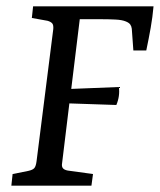

<svg xmlns="http://www.w3.org/2000/svg" viewBox="-20 -589 507 609"><path d="M16 0 20 -37 70 -47Q84 -50 89 -56Q94 -62 96 -78L149 -497Q150 -510 145.5 -515Q141 -520 131 -523L81 -532L85 -569H467Q464 -535 458 -501Q452 -467 444 -429H403L398 -498Q397 -506 393 -511.5Q389 -517 379 -521Q367 -526 346 -527Q325 -528 306 -528H233L206 -307L357 -313Q359 -299 357 -284.5Q355 -270 349 -256L200 -261L177 -72Q175 -61 179.5 -55.5Q184 -50 195 -48L275 -37L270 0Z"/></svg>

Font: Yrsa
Style: Italic
Weight: 400
Italic angle: -7.10001°
Designer: Anna Giedrys (Yrsa+Rasa design), David Brezina (Yrsa art-direction, Rasa art-direction, design)
Foundry: Rosetta Type Foundry
Version: Version 2.004